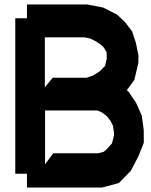

<svg xmlns="http://www.w3.org/2000/svg" viewBox="-20 -836 675 859"><path d="M600.6 -583 599.1 -582.5V-555.2L581.1 -478.5L547.4 -432.1L556.2 -424.3L588.9 -376L614.3 -318.8L623 -254.9L623.5 -197.8L600.1 -138.7L565.4 -71.8L511.7 -17.1L437 2.9H100.6V-58.6H48.3V-754.4H100.6V-815.9H370.6L441.4 -802.2L503.9 -770.5L539.6 -736.8L571.3 -695.3L587.9 -644.5L598.1 -594.2L599.1 -593.8V-588.9ZM474.1 -579.1 457.5 -581.1 478.5 -581.5 491.2 -580.1V-579.1ZM450.2 -541.5 457.5 -573.7 457 -602.1 444.8 -623 434.1 -633.8 410.2 -650.4 383.8 -663.6 357.9 -668.9H180.7V-445.3L215.8 -488.3H367.2L395.5 -497.6L426.3 -517.1ZM459 -169.9 481 -194.8 490.2 -231 489.7 -244.1 485.4 -273.9 474.6 -294.9 459 -315.4 436 -333 415.5 -341.8H181.6V-101.1L218.3 -150.4H418.9L443.8 -156.7Z"/></svg>

Font: Gap Sans
Style: Black
Weight: 400
Designer: Alexandre Liziard and Etienne Ozeray
Foundry: Interstices.io
Version: Version 1.6.1 - December 3. 2014